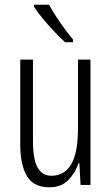

<svg xmlns="http://www.w3.org/2000/svg" viewBox="-20 -785 472 815"><path d="M364 -532V0H322L317 -92H313Q299 -50 269.5 -20Q240 10 189 10Q123 10 94.5 -37.5Q66 -85 66 -173V-532H120V-185Q120 -109 139.5 -74Q159 -39 198 -39Q254 -39 282.5 -88Q311 -137 311 -240V-532ZM188 -765Q209 -727 236.5 -687.5Q264 -648 290 -617V-606H256Q236 -624 211 -650.5Q186 -677 162.5 -705Q139 -733 124 -757V-765Z"/></svg>

Font: Noto Sans Sinhala UI ExtraCondensed Light
Style: Regular
Weight: 300
Width: 2
Designer: Jelle Bosma - Monotype Design Team
Foundry: Monotype Imaging Inc.
Version: Version 2.006; ttfautohint (v1.8.4.7-5d5b)